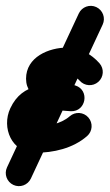

<svg xmlns="http://www.w3.org/2000/svg" viewBox="-21 -477 375 656"><path d="M308 -452.8C285.5 -463.3 258.7 -453.5 248.2 -431C166.5 -255.7 84.7 -80.4 2.9 95C-7.6 117.5 2.2 144.3 24.7 154.8C47.2 165.3 74 155.5 84.5 133C166.3 -42.3 248 -217.6 329.8 -393C340.3 -415.5 330.5 -442.3 308 -452.8ZM314.8 -197.2C333.5 -213.5 335.4 -242 319 -260.7C291.3 -292.2 251.7 -314.5 209 -314.5C145.6 -314.5 68 -282.1 68 -208C68 -135.6 154.5 -116.5 209.4 -99.1C234.2 -91.2 251 -112.7 255.2 -136.3C259.4 -160 250.8 -185.9 224.8 -187C142.1 -190.3 56.3 -197.3 14.2 -107C-16.8 -40.5 19.1 45 99 45C161.8 45 228.2 30.1 276.6 -12.1C295.3 -28.4 297.3 -56.8 280.9 -75.6C264.6 -94.3 236.2 -96.3 217.4 -79.9C186 -52.5 139.4 -45 99 -45C88.2 -45 93.4 -63.8 95.8 -69C116.5 -113.4 180.8 -98.7 221.2 -97C247.2 -96 263.4 -114 267 -134.3C270.5 -154.5 261.4 -177 236.6 -184.9C210.5 -193.2 176 -198.4 155.6 -216.2C153.5 -218 158 -205.2 158 -208C158 -218.9 201.6 -224.5 209 -224.5C225.3 -224.5 241 -213.1 251.3 -201.3C267.7 -182.7 296.1 -180.8 314.8 -197.2Z"/></svg>

Font: FRB American Cursive Guidelines Arrows Black
Style: Bold Italic
Weight: 900
Italic angle: -25°
Version: Version 2.0;Modular Font Editor K font №1